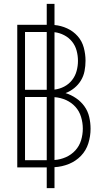

<svg xmlns="http://www.w3.org/2000/svg" viewBox="-20 -863 540 990"><path d="M221 107V0H69V-735H221V-843H261V-734Q295 -731 326.5 -716.5Q358 -702 380.5 -676.5Q403 -651 412 -617.5Q421 -584 421 -550Q421 -523 416 -497Q411 -471 397.5 -448.5Q384 -426 363 -409Q342 -392 318 -383Q347 -374 372.5 -356.5Q398 -339 415.5 -314.5Q433 -290 440 -260Q447 -230 447 -199Q447 -161 435.5 -124Q424 -87 397.5 -59.5Q371 -32 335 -17.5Q299 -3 261 -1V107ZM109 -400H221V-698H109ZM261 -401Q287 -404 311 -416.5Q335 -429 351.5 -450Q368 -471 375 -497Q382 -523 382 -549Q382 -576 375 -602Q368 -628 351.5 -648.5Q335 -669 311 -681.5Q287 -694 261 -697ZM109 -37H221V-363H109ZM261 -38Q291 -40 319.5 -52.5Q348 -65 368.5 -87.5Q389 -110 398 -139.5Q407 -169 407 -200Q407 -230 398 -260Q389 -290 368.5 -312.5Q348 -335 319.5 -347.5Q291 -360 261 -362Z"/></svg>

Font: Zed Sans Extralight
Style: Regular
Weight: 200
Designer: Belleve Invis
Foundry: Belleve Invis
Version: Version 1.0.0; ttfautohint (v1.8.4)